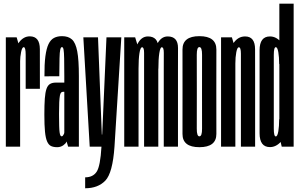

<svg xmlns="http://www.w3.org/2000/svg" viewBox="-20 -805 1647 1054"><path d="M121 -317.5H199Q199 -465.5 198.8 -535.5Q198.5 -605.5 144 -605.5Q110 -605.5 85.8 -574.2Q61.5 -543 61.5 -480L90.5 -469.5Q90.5 -492 95.8 -519Q101 -546 110.5 -546Q121 -546 121 -503.8Q121 -461.5 121 -317.5ZM12 0H90.5V-533.5L71.5 -600H12Z M294 3Q304 3 312.2 0.2Q320.5 -2.5 327.2 -7.2Q334 -12 338.8 -17.2Q343.5 -22.5 345.5 -28.5L354 0H413V-387.5Q413 -476.5 404 -523.5Q395 -570.5 375 -588.5Q355 -606.5 320.5 -606.5Q295 -606.5 276.5 -596.8Q258 -587 246.5 -563.2Q235 -539.5 229.2 -496.2Q223.5 -453 224 -386L305.5 -386.5Q306 -450.5 306.8 -485Q307.5 -519.5 310.8 -533Q314 -546.5 320 -546.5Q326.5 -546.5 329 -532.5Q331.5 -518.5 332.2 -484Q333 -449.5 333 -386.5V-351.5H286Q267 -351.5 254.5 -344Q242 -336.5 235.2 -317.2Q228.5 -298 226 -263.8Q223.5 -229.5 223.5 -175Q223.5 -117 227 -81.8Q230.5 -46.5 238.8 -28Q247 -9.5 260.5 -3.2Q274 3 294 3ZM318.5 -56.5Q314.5 -56.5 311.8 -61.2Q309 -66 307.2 -78.5Q305.5 -91 304.8 -115Q304 -139 304 -179Q304 -218.5 305.2 -243Q306.5 -267.5 308.8 -279.8Q311 -292 315.2 -296.5Q319.5 -301 325.5 -301H333V-78.5Q333 -74.5 330.8 -69.2Q328.5 -64 325.2 -60.2Q322 -56.5 318.5 -56.5Z M472.5 0H608.5L646 -600H564.5L541 -66.5H539L518 -600H437.5ZM447.5 228.5Q517.5 228.5 558 186.8Q598.5 145 608.5 0H537Q531 106.5 510.8 137.5Q490.5 168.5 447.5 168.5Z M662 0H740.5V-539L722 -600H662ZM771 0H849V-419Q849 -478 849 -541.5Q849 -605 792 -605Q753 -605 731.8 -557Q710.5 -509 710.5 -461.5L740.5 -427.5Q740.5 -480.5 745.5 -513Q750.5 -545.5 760 -545.5Q771 -545.5 771 -514.8Q771 -484 771 -419ZM879 0H957V-419Q957 -477 957.2 -541Q957.5 -605 900.5 -605Q861.5 -605 840 -557Q818.5 -509 818.5 -461.5L849.5 -427.5Q849.5 -480.5 854.5 -513Q859.5 -545.5 868 -545.5Q879.5 -545.5 879.2 -514.8Q879 -484 879 -419Z M1074.5 3Q1168 3 1167.8 -70Q1167.5 -143 1167.5 -300.5Q1167.5 -459 1167.8 -532.8Q1168 -606.5 1074.5 -606.5Q981.5 -606.5 981.8 -532.8Q982 -459 982 -300.5Q982 -143 981.8 -70Q981.5 3 1074.5 3ZM1074.5 -56.5Q1060 -56.5 1060.2 -98.8Q1060.5 -141 1060.5 -300.5Q1060.5 -461 1060.2 -503.8Q1060 -546.5 1074.5 -546.5Q1089.5 -546.5 1089.2 -503.8Q1089 -461 1089 -300.5Q1089 -141 1089.2 -98.8Q1089.5 -56.5 1074.5 -56.5Z M1193.5 0H1272V-535.5L1253 -600H1193.5ZM1302.5 0H1380.5V-369.5Q1380.5 -465 1380.2 -535Q1380 -605 1325.5 -605Q1285 -605 1259.8 -565.2Q1234.5 -525.5 1234.5 -466L1272 -456Q1272 -491.5 1277.2 -518.5Q1282.5 -545.5 1291 -545.5Q1302.5 -545.5 1302.5 -510Q1302.5 -474.5 1302.5 -378Z M1526.5 0H1592V-785H1513.5V-56ZM1462 2.5Q1496 2.5 1523 -28.2Q1550 -59 1550 -115L1512.5 -151Q1512.5 -111 1507.8 -83.5Q1503 -56 1494 -56Q1483 -56 1483 -98.8Q1483 -141.5 1483 -301Q1483 -460 1483 -503Q1483 -546 1494 -546Q1503 -546 1507.8 -519Q1512.5 -492 1512.5 -453L1550 -486.5Q1550 -542.5 1523 -573.8Q1496 -605 1462 -605Q1405 -605 1405 -528.8Q1405 -452.5 1405 -301Q1405 -150 1405 -73.8Q1405 2.5 1462 2.5Z"/></svg>

Font: Anybody UltraCondensed
Style: Regular
Weight: 400
Width: 1
Version: Version 1.113;gftools[0.9.25]